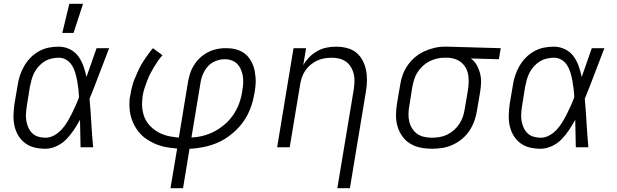

<svg xmlns="http://www.w3.org/2000/svg" viewBox="-20 -773 3240 1008"><path d="M218 8Q189 8 161.5 1.5Q134 -5 112 -21.5Q90 -38 76 -61.5Q62 -85 56 -112.5Q50 -140 51 -169.5Q52 -199 56 -228L73 -328Q77 -354 85.5 -379Q94 -404 108 -428Q122 -452 141.5 -471.5Q161 -491 185.5 -504.5Q210 -518 236 -523Q262 -528 288 -528Q319 -528 346.5 -514.5Q374 -501 391 -477.5Q408 -454 418 -426Q428 -398 434 -369Q447 -407 460.5 -444.5Q474 -482 487 -520H553Q527 -454 502 -387Q477 -320 450 -254Q456 -191 459.5 -127Q463 -63 469 0H403Q402 -36 401.5 -72Q401 -108 400 -144Q385 -117 367.5 -90.5Q350 -64 328 -41.5Q306 -19 276.5 -5.5Q247 8 218 8ZM219 -50Q242 -50 264 -62Q286 -74 303 -92.5Q320 -111 332.5 -132Q345 -153 356 -174.5Q367 -196 377 -218.5Q387 -241 395 -263Q394 -285 391.5 -306.5Q389 -328 385 -349.5Q381 -371 375 -391.5Q369 -412 358 -429.5Q347 -447 329 -458.5Q311 -470 289 -470Q270 -470 250.5 -465.5Q231 -461 214 -450.5Q197 -440 183 -424.5Q169 -409 160 -391.5Q151 -374 146 -355.5Q141 -337 137 -318L121 -218Q118 -199 116.5 -179Q115 -159 118 -140Q121 -121 128.5 -104Q136 -87 149 -74Q162 -61 180.5 -55.5Q199 -50 219 -50ZM307 -600 344 -753H416L366 -600Z M875 215 910 7Q889 5 867.5 2Q846 -1 826.5 -6.5Q807 -12 788 -21Q769 -30 752 -41Q735 -52 721 -66Q707 -80 696 -97Q685 -114 677 -133Q669 -152 664.5 -172Q660 -192 659.5 -217Q659 -242 661 -257L665 -278Q666 -288 668.5 -298Q671 -308 673.5 -318Q676 -328 679 -338Q682 -348 686.5 -358Q691 -368 695 -377.5Q699 -387 703.5 -397Q708 -407 712.5 -416.5Q717 -426 722.5 -435Q728 -444 734 -453.5Q740 -463 747.5 -473.5Q755 -484 761 -492.5Q767 -501 772 -507L783 -520L833 -483Q820 -469 809 -453Q798 -437 788.5 -421Q779 -405 770 -388Q761 -371 754.5 -354Q748 -337 741 -316.5Q734 -296 732 -285L729 -270Q727 -253 726 -236.5Q725 -220 727 -203.5Q729 -187 733.5 -171.5Q738 -156 745.5 -142.5Q753 -129 763.5 -117Q774 -105 786 -95.5Q798 -86 811.5 -78.5Q825 -71 840.5 -65.5Q856 -60 874.5 -56.5Q893 -53 905 -52L919 -51L967 -343Q970 -356 973 -369.5Q976 -383 981 -396Q986 -409 993 -421.5Q1000 -434 1008.5 -445.5Q1017 -457 1028 -467.5Q1039 -478 1050.5 -486Q1062 -494 1075 -500.5Q1088 -507 1101.5 -511Q1115 -515 1131 -517.5Q1147 -520 1156 -520H1167Q1183 -520 1198.5 -518Q1214 -516 1228.5 -511Q1243 -506 1256 -498Q1269 -490 1279 -479Q1289 -468 1296.5 -455Q1304 -442 1309.5 -428Q1315 -414 1317.5 -399Q1320 -384 1321.5 -368Q1323 -352 1322 -333.5Q1321 -315 1319 -304L1317 -290Q1313 -266 1307 -242.5Q1301 -219 1291.5 -196Q1282 -173 1269 -151.5Q1256 -130 1239.5 -111Q1223 -92 1203 -75Q1183 -58 1161.5 -44.5Q1140 -31 1117 -21.5Q1094 -12 1070.5 -6Q1047 0 1019 4Q991 8 975 8L941 215ZM985 -51Q1003 -52 1021.5 -55Q1040 -58 1058 -63.5Q1076 -69 1093.5 -77Q1111 -85 1127 -95.5Q1143 -106 1158.5 -119Q1174 -132 1186.5 -146.5Q1199 -161 1209.5 -177.5Q1220 -194 1228 -211.5Q1236 -229 1242 -250Q1248 -271 1250 -283L1252 -298Q1254 -309 1255.5 -320Q1257 -331 1257 -342Q1257 -353 1256 -364Q1255 -375 1252.5 -385Q1250 -395 1246 -405Q1242 -415 1236.5 -423.5Q1231 -432 1224 -439Q1217 -446 1207.5 -451Q1198 -456 1186 -459Q1174 -462 1167 -462H1157Q1143 -462 1128 -458Q1113 -454 1099 -446.5Q1085 -439 1074 -427.5Q1063 -416 1055 -402.5Q1047 -389 1041 -372Q1035 -355 1034 -346Z M1751 215 1837 -302Q1840 -322 1841 -343Q1842 -364 1837.5 -383.5Q1833 -403 1823 -420Q1813 -437 1797.5 -448.5Q1782 -460 1762.5 -465Q1743 -470 1722 -470Q1702 -470 1682 -466.5Q1662 -463 1644 -454.5Q1626 -446 1609.5 -432Q1593 -418 1581.5 -400.5Q1570 -383 1564 -364Q1558 -345 1555 -325L1501 0H1435L1521 -520H1587L1572 -431Q1585 -454 1604 -473Q1623 -492 1646 -505Q1669 -518 1694.5 -523Q1720 -528 1744 -528Q1773 -528 1801 -521Q1829 -514 1849.5 -497.5Q1870 -481 1883 -457Q1896 -433 1901.5 -406Q1907 -379 1906.5 -350Q1906 -321 1901 -292L1817 215Z M2248 8Q2217 8 2187.5 2Q2158 -4 2133.5 -19Q2109 -34 2092.5 -57Q2076 -80 2067.5 -108Q2059 -136 2059 -166.5Q2059 -197 2064 -228L2081 -328Q2085 -355 2094.5 -381Q2104 -407 2120.5 -430.5Q2137 -454 2159.5 -473Q2182 -492 2207.5 -503.5Q2233 -515 2260 -521.5Q2287 -528 2314 -528H2331L2609 -520L2599 -462L2452 -466Q2471 -452 2482.5 -432Q2494 -412 2500 -389Q2506 -366 2505.5 -341.5Q2505 -317 2501 -292L2484 -192Q2480 -165 2470.5 -138.5Q2461 -112 2445 -87.5Q2429 -63 2406 -44Q2383 -25 2357 -13Q2331 -1 2303 3.5Q2275 8 2248 8ZM2248 -50Q2268 -50 2288.5 -53.5Q2309 -57 2328.5 -66.5Q2348 -76 2364.5 -91Q2381 -106 2392.5 -124Q2404 -142 2410.5 -161.5Q2417 -181 2420 -202L2437 -302Q2440 -321 2440.5 -341Q2441 -361 2438 -380Q2435 -399 2426 -415.5Q2417 -432 2403 -444Q2389 -456 2371 -462.5Q2353 -469 2334 -470H2311Q2292 -470 2272 -465Q2252 -460 2233.5 -450.5Q2215 -441 2199.5 -426.5Q2184 -412 2172.5 -394.5Q2161 -377 2155 -357.5Q2149 -338 2145 -318L2129 -218Q2125 -197 2124.5 -176Q2124 -155 2128.5 -135.5Q2133 -116 2143.5 -99Q2154 -82 2170 -70.5Q2186 -59 2206.5 -54.5Q2227 -50 2248 -50Z M2818 8Q2789 8 2761.5 1.5Q2734 -5 2712 -21.5Q2690 -38 2676 -61.5Q2662 -85 2656 -112.5Q2650 -140 2651 -169.5Q2652 -199 2656 -228L2673 -328Q2677 -354 2685.5 -379Q2694 -404 2708 -428Q2722 -452 2741.5 -471.5Q2761 -491 2785.5 -504.5Q2810 -518 2836 -523Q2862 -528 2888 -528Q2919 -528 2946.5 -514.5Q2974 -501 2991 -477.5Q3008 -454 3018 -426Q3028 -398 3034 -369Q3047 -407 3060.5 -444.5Q3074 -482 3087 -520H3153Q3127 -454 3102 -387Q3077 -320 3050 -254Q3056 -191 3059.5 -127Q3063 -63 3069 0H3003Q3002 -36 3001.5 -72Q3001 -108 3000 -144Q2985 -117 2967.5 -90.5Q2950 -64 2928 -41.5Q2906 -19 2876.5 -5.5Q2847 8 2818 8ZM2819 -50Q2842 -50 2864 -62Q2886 -74 2903 -92.5Q2920 -111 2932.5 -132Q2945 -153 2956 -174.5Q2967 -196 2977 -218.5Q2987 -241 2995 -263Q2994 -285 2991.5 -306.5Q2989 -328 2985 -349.5Q2981 -371 2975 -391.5Q2969 -412 2958 -429.5Q2947 -447 2929 -458.5Q2911 -470 2889 -470Q2870 -470 2850.5 -465.5Q2831 -461 2814 -450.5Q2797 -440 2783 -424.5Q2769 -409 2760 -391.5Q2751 -374 2746 -355.5Q2741 -337 2737 -318L2721 -218Q2718 -199 2716.5 -179Q2715 -159 2718 -140Q2721 -121 2728.5 -104Q2736 -87 2749 -74Q2762 -61 2780.5 -55.5Q2799 -50 2819 -50Z"/></svg>

Font: Iosevka Aile Light Oblique
Style: Regular
Weight: 300
Italic angle: -9°
Designer: Belleve Invis
Foundry: Belleve Invis
Version: Version 31.1.0; ttfautohint (v1.8.4)